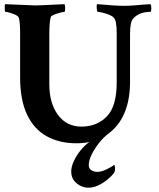

<svg xmlns="http://www.w3.org/2000/svg" viewBox="-20 -666 743 899"><path d="M392.6 212.9Q364.3 212.9 338.9 192.4Q313.5 171.9 313.5 136.7Q313.5 115.2 325.2 89.4Q336.9 63.5 356.4 39.1Q376 14.6 398.4 -1Q369.1 4.9 337.9 4.9Q258.8 4.9 199.2 -27.8Q139.6 -60.5 106.9 -128.9Q74.2 -197.3 74.2 -303.7V-509.8Q74.2 -572.3 66.4 -585.9Q63.5 -591.8 51.3 -597.2Q39.1 -602.5 26.4 -606.4Q13.7 -610.4 5.9 -610.4Q2 -610.4 2 -627Q2 -644.5 3.9 -646.5L145.5 -640.6Q165 -640.6 282.2 -646.5Q285.2 -637.7 285.2 -628.9Q285.2 -610.4 281.2 -610.4Q275.4 -610.4 260.7 -606.4Q246.1 -602.5 232.9 -597.2Q219.7 -591.8 217.8 -586.9Q210.9 -562.5 210.9 -503.9V-272.5Q210.9 -182.6 251.5 -127.9Q292 -73.2 361.3 -73.2Q433.6 -73.2 480 -120.6Q526.4 -168 526.4 -279.3V-511.7Q526.4 -568.4 513.7 -582Q507.8 -589.8 492.7 -596.2Q477.5 -602.5 461.4 -606.4Q445.3 -610.4 437.5 -610.4Q435.5 -610.4 434.1 -618.2Q432.6 -626 432.6 -635.3Q432.6 -644.5 434.6 -646.5Q479.5 -642.6 511.7 -640.6Q543.9 -638.7 563.5 -638.7Q580.1 -638.7 605.5 -640.6Q630.9 -642.6 653.8 -644.5Q676.8 -646.5 684.6 -646.5Q688.5 -639.6 688.5 -628.9Q688.5 -610.4 683.6 -610.4Q630.9 -610.4 602.5 -578.1Q588.9 -561.5 588.9 -506.8V-284.2Q588.9 -115.2 487.3 -40Q463.9 -22.5 442.9 4.4Q421.9 31.2 408.7 58.6Q395.5 85.9 395.5 107.4Q395.5 122.1 407.2 130.4Q418.9 138.7 435.5 138.7Q454.1 138.7 478 127.4Q502 116.2 513.7 106.4Q518.6 106.4 518.6 124Q518.6 137.7 512.7 145.5Q502 159.2 482.4 175.3Q462.9 191.4 439.9 202.1Q417 212.9 392.6 212.9Z"/></svg>

Font: Crimson Text Bold
Style: Bold
Weight: 700
Designer: Sebastian Kosch
Foundry: Sebastian Kosch
Version: Version 1.10 July 1, 2025